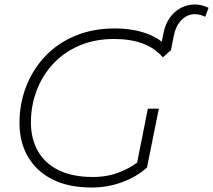

<svg xmlns="http://www.w3.org/2000/svg" viewBox="-20 -832 951 857"><path d="M389 5Q286 5 214.5 -31Q143 -67 105 -132Q67 -197 67 -283Q67 -368 96 -444Q125 -520 180 -579Q235 -638 314 -671.5Q393 -705 492 -705Q576 -705 641 -680Q676 -666 702 -646L709 -681Q717 -724 738 -753Q759 -782 788 -797Q817 -812 849 -812Q881 -812 911 -797L896 -757Q864 -773 835 -767.5Q806 -762 785 -737.5Q764 -713 756 -673L743 -608L707 -576Q671 -618 616.5 -638Q562 -658 489 -658Q404 -658 335.5 -629Q267 -600 218.5 -548.5Q170 -497 144 -429Q118 -361 118 -285Q118 -213 149 -158Q180 -103 241.5 -72.5Q303 -42 395 -42Q461 -42 515 -64Q556 -80 592 -106L640 -347H689L636 -84Q590 -43 525.5 -19Q461 5 389 5Z"/></svg>

Font: Montserrat Thin Light
Style: Italic
Weight: 300
Italic angle: -11.3°
Version: Version 9.000